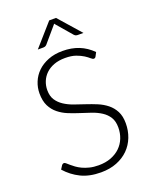

<svg xmlns="http://www.w3.org/2000/svg" viewBox="-165 -994 866 1091"><g transform="rotate(-20 267.5 -448.0)"><path d="M44.5 0ZM448 -621.5Q443.5 -613 435 -613Q428.5 -613 418.2 -622.2Q408 -631.5 390.5 -642.8Q373 -654 346.8 -663.5Q320.5 -673 282 -673Q243.5 -673 214.2 -662Q185 -651 165.2 -632Q145.5 -613 135.2 -588Q125 -563 125 -535.5Q125 -499.5 140.2 -476Q155.5 -452.5 180.5 -436Q205.5 -419.5 237.2 -408.2Q269 -397 302.5 -386Q336 -375 367.8 -361.8Q399.5 -348.5 424.5 -328.5Q449.5 -308.5 464.8 -279.2Q480 -250 480 -206.5Q480 -162 464.8 -122.8Q449.5 -83.5 420.5 -54.5Q391.5 -25.5 349.5 -8.8Q307.5 8 253.5 8Q183.5 8 133 -16.8Q82.5 -41.5 44.5 -84.5L58.5 -106.5Q64.5 -114 72.5 -114Q77 -114 84 -108Q91 -102 101 -93.2Q111 -84.5 125 -74.2Q139 -64 157.5 -55.2Q176 -46.5 200 -40.5Q224 -34.5 254.5 -34.5Q296.5 -34.5 329.5 -47.2Q362.5 -60 385.2 -82Q408 -104 420 -134.2Q432 -164.5 432 -199Q432 -236.5 416.8 -260.8Q401.5 -285 376.5 -301.2Q351.5 -317.5 319.8 -328.5Q288 -339.5 254.5 -350Q221 -360.5 189.2 -373.5Q157.5 -386.5 132.5 -406.8Q107.5 -427 92.2 -457.2Q77 -487.5 77 -533Q77 -568.5 90.5 -601.5Q104 -634.5 130 -659.8Q156 -685 194.2 -700.2Q232.5 -715.5 281.5 -715.5Q336.5 -715.5 380.2 -698Q424 -680.5 460 -644.5ZM429.5 -771H394Q390 -771 385 -772.5Q380 -774 374.5 -779.5L294.5 -872.5L290.5 -877.5Q289.5 -876.5 288.8 -875Q288 -873.5 287 -872.5L207.5 -779.5Q202 -774 196.8 -772.5Q191.5 -771 187.5 -771H153.5L271 -904.5H312Z"/></g></svg>

Font: Lato Light
Style: Regular
Weight: 300
Designer: Lukasz Dziedzic
Foundry: tyPoland Lukasz Dziedzic
Version: Version 2.007; 2014-02-27